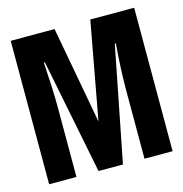

<svg xmlns="http://www.w3.org/2000/svg" viewBox="-87 -626 673 706"><g transform="rotate(-15 250.0 -273.0)"><path d="M15 0V-546H182L250 -176L318 -546H485V0H378V-262Q378 -298 380 -343Q382 -388 386 -437H382L296 0H203L116 -437H112Q115 -390 117 -345.5Q119 -301 119 -263V0Z"/></g></svg>

Font: Noto Sans Mono ExtraCondensed
Style: Bold
Weight: 700
Width: 2
Designer: Monotype Design Team
Foundry: Monotype Imaging Inc.
Version: Version 2.014